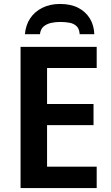

<svg xmlns="http://www.w3.org/2000/svg" viewBox="-20 -951 562 971"><path d="M469 0H84V-714H469V-607H218V-425H453V-318H218V-108H469ZM283 -931Q337 -931 374.5 -912Q412 -893 433.5 -859Q455 -825 457 -778H383Q381 -806 367 -819Q353 -832 331.5 -836Q310 -840 283 -840Q260 -840 238 -835Q216 -830 200.5 -817Q185 -804 182 -778H106Q110 -824 132.5 -858Q155 -892 194 -911.5Q233 -931 283 -931Z"/></svg>

Font: Noto Sans Display SemiBold
Style: Regular
Weight: 600
Designer: Monotype Design Team
Foundry: Monotype Imaging Inc.
Version: Version 2.003